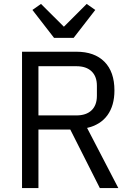

<svg xmlns="http://www.w3.org/2000/svg" viewBox="-20 -963 680 983"><path d="M176.8 0V-299.8H339.8L491.2 0H585.9L425.8 -308.1Q494.1 -323.7 530 -373Q565.9 -422.4 565.9 -500Q565.9 -595.2 514.9 -646.7Q463.9 -698.2 371.1 -698.2H92.8V0ZM371.1 -372.1H176.8V-624H371.1Q421.4 -624 448.7 -597.9Q476.1 -571.8 476.1 -523.9V-472.2Q476.1 -424.3 448.7 -398.2Q421.4 -372.1 371.1 -372.1ZM256.8 -769H356.9L467.8 -912.1L423.8 -942.9L307.1 -826.2L189.9 -942.9L146 -912.1Z"/></svg>

Font: Plexus Sans
Style: Regular
Weight: 400
Version: Version 2.001;PS 002.001;hotconv 1.0.70;makeotf.lib2.5.58329